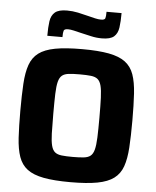

<svg xmlns="http://www.w3.org/2000/svg" viewBox="-60 -954 823 1012"><g transform="rotate(5 351.5 -447.5)"><path d="M351 8Q264.5 8 209 -2.4Q153.5 -12.9 122 -36.6Q90.6 -60.3 76.4 -100.7Q62.2 -141.2 58.6 -201.2Q55 -261.3 55 -344Q55 -426.7 58.6 -486.8Q62.2 -546.8 76.4 -587.3Q90.6 -627.7 122 -651.4Q153.5 -675.1 209 -685.6Q264.5 -696 351 -696Q437.4 -696 493 -685.6Q548.5 -675.1 580.1 -651.4Q611.8 -627.7 626.1 -587.3Q640.3 -546.8 644.1 -486.8Q647.9 -426.7 647.9 -344Q647.9 -261.3 644.1 -201.2Q640.3 -141.2 626.1 -100.7Q611.8 -60.3 580.1 -36.6Q548.5 -12.9 493 -2.4Q437.4 8 351 8ZM351 -125.6Q386.7 -125.6 409.5 -128.2Q432.4 -130.7 445.2 -141.1Q458.1 -151.6 464.2 -174.7Q470.3 -197.9 471.9 -238.9Q473.5 -279.8 473.5 -344Q473.5 -408.2 471.9 -449.1Q470.3 -490.1 464.2 -513.3Q458.1 -536.4 445.2 -546.9Q432.4 -557.3 409.5 -559.8Q386.7 -562.4 351 -562.4Q315.8 -562.4 293 -559.8Q270.1 -557.3 257.2 -546.9Q244.2 -536.4 238.2 -513.3Q232.1 -490.1 230.8 -449.1Q229.5 -408.2 229.5 -344Q229.5 -279.8 230.8 -238.9Q232.1 -197.9 238.2 -174.7Q244.2 -151.6 257.2 -141.1Q270.1 -130.7 293 -128.2Q315.8 -125.6 351 -125.6ZM162.2 -750.1Q162.2 -795.7 166.7 -827Q171.2 -858.4 190.8 -875.1Q210.3 -891.8 254.9 -891.8Q283.8 -891.8 312.8 -885.8Q341.8 -879.7 366.8 -873Q387.3 -867.9 404.8 -863.7Q422.4 -859.6 436.8 -859.6Q456.1 -859.6 459.1 -869Q462.2 -878.3 462.2 -903.3H541.8Q541.8 -858.7 537.3 -826.8Q532.8 -795 513.6 -778.3Q494.3 -761.5 449.7 -761.5Q419.7 -761.5 391.7 -768.1Q363.8 -774.7 337.8 -780.4Q317.4 -785.5 299.2 -789.6Q281.1 -793.8 267.8 -793.8Q249 -793.8 245.7 -784.2Q242.4 -774.6 242.4 -750.1Z"/></g></svg>

Font: Saira Thin
Style: Regular
Weight: 100
Designer: Hector Gatti with collaboration of the Omnibus-Type team
Foundry: Omnibus-Type
Version: Version 1.101